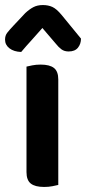

<svg xmlns="http://www.w3.org/2000/svg" viewBox="-37 -733 341 761"><path d="M138 8Q102 8 85 -5.5Q68 -19 68 -51V-469Q76 -471 91 -474Q106 -477 124 -477Q160 -477 177 -463.5Q194 -450 194 -418V0Q186 2 171 5Q156 8 138 8ZM131 -622Q106 -593 87 -572.5Q68 -552 47 -527Q18 -528 0.5 -541.5Q-17 -555 -17 -576Q-17 -592 -8.5 -603Q0 -614 16 -631L63 -681Q79 -696 95 -704.5Q111 -713 133 -713Q154 -713 170.5 -705.5Q187 -698 207 -674L284 -580Q284 -559 272 -544Q260 -529 235 -529Q218 -529 206.5 -537.5Q195 -546 184 -560Z"/></svg>

Font: Baloo Chettan 2 SemiBold
Style: Regular
Weight: 600
Designer: Maithili Shingre, Unnati Kotecha and Ek Type
Foundry: Ek Type
Version: Version 1.640;hotconv 1.0.111;makeotfexe 2.5.65597; ttfautoh